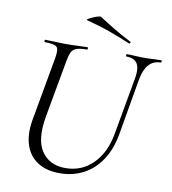

<svg xmlns="http://www.w3.org/2000/svg" viewBox="-87 -861 853 950"><g transform="rotate(10 339.0 -386.0)"><path d="M563 -518Q571 -566 556 -589.5Q541 -613 502 -613Q499 -613 499 -619Q499 -625 502 -625Q523 -625 544.5 -623.5Q566 -622 592 -622Q614 -622 635.5 -623.5Q657 -625 674 -625Q678 -625 677.5 -619Q677 -613 674 -613Q637 -613 614.5 -587.5Q592 -562 583 -514L533 -225Q519 -149 483 -95.5Q447 -42 394 -14.5Q341 13 275 13Q209 13 165 -15.5Q121 -44 103.5 -96.5Q86 -149 98 -221L156 -545Q164 -589 152 -601Q140 -613 92 -613Q89 -613 89 -619Q89 -625 92 -625Q114 -625 141 -623.5Q168 -622 197 -622Q229 -622 256 -623.5Q283 -625 303 -625Q307 -625 307 -619Q307 -613 303 -613Q270 -613 252 -607Q234 -601 226 -585Q218 -569 213 -540L161 -252Q140 -134 179.5 -75.5Q219 -17 299 -17Q381 -17 437.5 -73.5Q494 -130 511 -227ZM503 -679Q451 -701 398.5 -720Q346 -739 280 -756Q274 -758 282 -763Q290 -768 303.5 -774Q317 -780 329 -783.5Q341 -787 345 -784Q382 -760 421 -736.5Q460 -713 507 -689Q511 -688 509 -683Q507 -678 503 -679Z"/></g></svg>

Font: Cormorant
Style: Italic
Weight: 400
Italic angle: -10°
Designer: Christian Thalmann (Catharsis Fonts)
Foundry: Catharsis Fonts
Version: Version 4.000